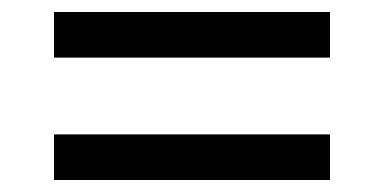

<svg xmlns="http://www.w3.org/2000/svg" viewBox="-20 -492 640 320"><path d="M70 -472H530V-396H70ZM70 -268H530V-192H70Z"/></svg>

Font: Krub SemiBold
Style: Regular
Weight: 600
Version: Version 1.000; ttfautohint (v1.6)